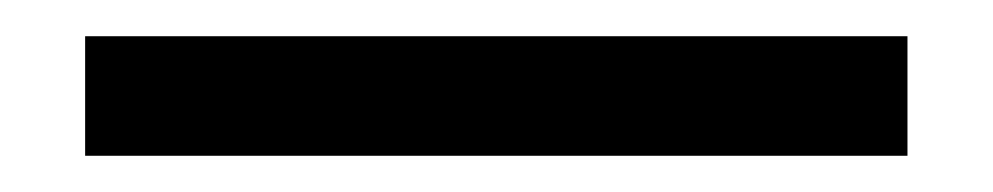

<svg xmlns="http://www.w3.org/2000/svg" viewBox="-20 77 548 106"><path d="M27 163V97H481V163Z"/></svg>

Font: IBM Plex Sans Cond
Style: Regular
Weight: 400
Width: 3
Designer: Mike Abbink, Paul van der Laan, Pieter van Rosmalen
Foundry: Bold Monday
Version: Version 1.3